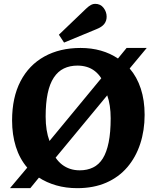

<svg xmlns="http://www.w3.org/2000/svg" viewBox="-20 -967 817 1001"><path d="M32 14 122 -93Q82 -140 62.5 -202.5Q43 -265 43 -339Q43 -459 87 -543.5Q131 -628 211.5 -672.5Q292 -717 400 -717Q457 -717 506 -703Q555 -689 595 -662L640 -717H745L656 -610Q694 -566 714 -505Q734 -444 734 -368Q734 -287 711 -217Q688 -147 643.5 -95Q599 -43 533.5 -14.5Q468 14 383 14Q324 14 273.5 -0.5Q223 -15 183 -41L138 14ZM396 -79Q435 -79 465.5 -94Q496 -109 516 -141Q536 -173 546.5 -225Q557 -277 557 -350Q557 -385 552.5 -415Q548 -445 539 -470L270 -145Q285 -123 304 -108.5Q323 -94 346 -86.5Q369 -79 396 -79ZM238 -232 508 -559Q494 -581 475 -596Q456 -611 433 -618Q410 -625 384 -625Q344 -625 313 -610Q282 -595 260.5 -562.5Q239 -530 228.5 -479.5Q218 -429 218 -359Q218 -322 223 -290.5Q228 -259 238 -232ZM314 -745 287 -786 429 -922Q444 -936 454.5 -941.5Q465 -947 476 -947Q504 -947 520 -926Q536 -905 536 -880Q536 -858 523.5 -842Q511 -826 483 -815Z"/></svg>

Font: Literata 18pt
Style: Bold
Weight: 700
Designer: Latin by Veronika Burian and Jose Scaglione. Greek by Irene Vlachou. Cyrillic by Vera Evstafieva.
Foundry: TypeTogether
Version: Version 3.103;gftools[0.9.29]